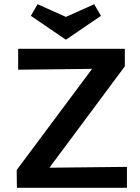

<svg xmlns="http://www.w3.org/2000/svg" viewBox="-20 -889 661 909"><path d="M292 -701 126 -814 158 -869 292 -809 426 -869 458 -814ZM581 -99V0H60L59 -84L416 -563L66 -559V-658H571V-575L214 -95Z"/></svg>

Font: Ysabeau SC
Style: Bold
Weight: 700
Designer: Christian Thalmann (Catharsis Fonts)
Version: Version 0.003